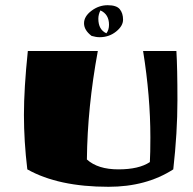

<svg xmlns="http://www.w3.org/2000/svg" viewBox="-20 -696 741 738"><path d="M558 -168Q558 -326 530 -500H658Q662 -435 662 -310.5Q662 -186 646 -45Q542 22 397 22Q204 22 85 -45Q72 -153 72 -254.5Q72 -356 87 -500H356Q316 -283 314 -83Q356 -45 435 -45Q514 -45 556 -73Q558 -106 558 -168ZM332 -558Q303 -580 303 -606.5Q303 -633 331.5 -654.5Q360 -676 394 -676Q428 -676 440.5 -660.5Q453 -645 453 -620.5Q453 -596 426 -574.5Q399 -553 363 -553Q349 -553 332 -558ZM358 -624Q358 -582 389 -568Q399 -581 399 -601Q399 -641 366 -656Q358 -640 358 -624Z"/></svg>

Font: Ruslan Display
Style: Regular
Weight: 400
Version: Version 1.000